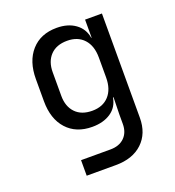

<svg xmlns="http://www.w3.org/2000/svg" viewBox="-134 -666 868 952"><g transform="rotate(-20 300.0 -190.0)"><path d="M161 180V98H316Q363 98 390 71.5Q417 45 417 0V-50L419 -140H416Q408 -91 369 -64.5Q330 -38 271 -38Q186 -38 137 -92Q88 -146 88 -240V-356Q88 -450 137 -505Q186 -560 271 -560Q330 -560 369 -532Q408 -504 416 -455H418V-550H507V0Q507 83 455.5 131.5Q404 180 315 180ZM298 -113Q354 -113 386 -148Q418 -183 418 -245V-350Q418 -412 386 -447Q354 -482 298 -482Q241 -482 209.5 -449Q178 -416 178 -360V-235Q178 -179 209.5 -146Q241 -113 298 -113Z"/></g></svg>

Font: JetBrainsMono NFM
Style: Regular
Weight: 400
Monospace: yes
Designer: Philipp Nurullin, Konstantin Bulenkov
Foundry: JetBrains
Version: Version 2.304; ttfautohint (v1.8.4.7-5d5b);Nerd Fonts 3.3.0